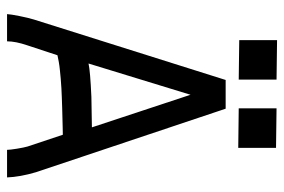

<svg xmlns="http://www.w3.org/2000/svg" viewBox="-154 -672 825 558"><g transform="rotate(90 259.0 -392.5)"><path d="M96.2 -784.7 210.9 -783.2V-673.3L96.2 -674.8ZM294.4 -783.2 409.2 -781.7V-671.9L294.4 -673.3ZM349.6 -246.6 254.9 -533.2 164.1 -236.8Q185.5 -241.7 261.2 -245.1ZM211.9 -635.3H295.4L480 -84Q493.7 -37.6 495.1 0H415Q415 -8.3 411.6 -29.1Q408.2 -49.8 405.3 -59.6L371.1 -162.1Q366.2 -162.1 347.2 -161.6Q328.1 -161.1 320.1 -160.9Q312 -160.6 293.2 -160.2Q274.4 -159.7 263.9 -159.2Q253.4 -158.7 236.6 -158Q219.7 -157.2 208.3 -156Q196.8 -154.8 183.6 -153.6Q170.4 -152.3 159.7 -150.4Q148.9 -148.4 140.1 -146.5L111.3 -59.1Q99.6 -24.9 99.6 0H20.5Q21 -10.3 26.1 -35.9Q31.2 -61.5 36.1 -77.6Z"/></g></svg>

Font: FantasqueSansM Nerd Font
Style: Regular
Weight: 400
Monospace: yes
Designer: Jany Belluz
Version: Version 1.8.0 ; ttfautohint (v1.8.2);Nerd Fonts 3.4.0